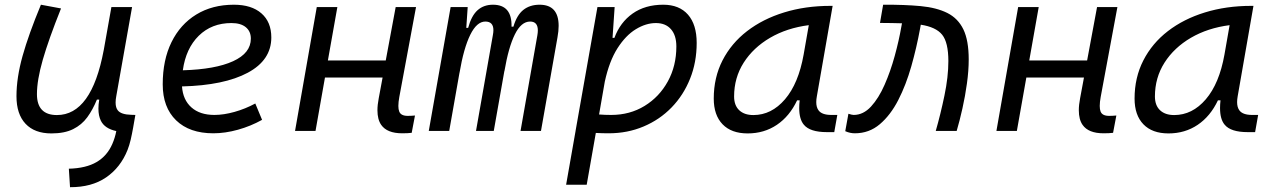

<svg xmlns="http://www.w3.org/2000/svg" viewBox="-20 -547 5313 802"><path d="M272.5 234.9 267.6 157.7Q339.4 155.8 383.5 129.9Q427.7 104 449.2 54.2Q454.6 42 458.7 28.6Q462.9 15.1 465.8 0.5Q417.5 -9.8 401.4 -42.5Q391.1 -63.5 391.1 -93.3Q391.1 -110.4 394.5 -130.9H384.8Q367.7 -88.9 344.5 -57.1Q321.3 -25.4 285.4 -7.6Q249.5 10.3 194.8 10.3Q124.5 10.3 86.7 -30Q48.8 -70.3 48.8 -145Q48.8 -222.2 74.2 -313Q99.6 -403.8 150.9 -527.3L234.9 -511.7Q183.1 -382.3 158.7 -297.4Q134.3 -212.4 134.3 -153.8Q134.3 -66.4 217.8 -66.4Q362.3 -66.4 413.1 -336.9V-336.4L445.3 -517.6H531.7L465.8 -146Q462.9 -130.9 462.9 -119.1Q462.9 -97.2 472.2 -85.9Q485.8 -68.4 528.8 -67.4L545.4 -66.9L536.1 -13.7Q531.2 13.7 525.9 36.6Q520.5 59.6 512.7 79.6Q483.4 152.8 423.1 194.1Q362.8 235.4 272.5 234.9Z M875.5 -66.9Q914.6 -66.9 959.7 -79.6Q1004.9 -92.3 1046.4 -114.7L1074.7 -46.4Q1027.3 -20 973.9 -5.1Q920.4 9.8 871.1 9.8Q771.5 9.8 715.6 -44.4Q659.7 -98.6 659.7 -194.8Q659.7 -296.4 696.3 -370.8Q732.9 -445.3 799.8 -486.3Q866.7 -527.3 957 -527.3Q1030.8 -527.3 1072 -491.2Q1113.3 -455.1 1113.3 -390.6Q1113.3 -295.9 1014.9 -243.2Q916.5 -190.4 740.2 -186Q744.1 -129.9 779.5 -98.4Q814.9 -66.9 875.5 -66.9ZM743.7 -253.4Q879.4 -257.3 953.6 -291.3Q1027.8 -325.2 1027.8 -385.7Q1027.8 -416 1006.8 -433.3Q985.8 -450.7 946.8 -450.7Q864.3 -450.7 810.3 -397.7Q756.3 -344.7 743.7 -253.4Z M1212.4 0 1303.2 -517.6H1389.2L1349.6 -294.4H1591.3L1632.8 -517.6H1717.8L1647.9 -141.6Q1644 -120.1 1644 -104.5Q1644 -90.3 1647.5 -81.5Q1654.3 -63 1683.1 -63Q1697.3 -63 1713.4 -64.5L1699.7 7.8Q1684.1 9.8 1660.2 9.8Q1596.7 9.8 1572.3 -25.4Q1556.6 -47.9 1556.6 -86.4Q1556.6 -108.9 1562 -136.7L1578.1 -223.1H1337.4L1297.9 0Z M1933.6 -517.6 1927.7 -430.7H1935.5Q1949.2 -481.4 1974.9 -504.4Q2000.5 -527.3 2039.1 -527.3Q2119.1 -527.3 2116.7 -435.5H2124.5Q2138.7 -483.9 2166 -505.6Q2193.4 -527.3 2233.9 -527.3Q2313.5 -527.3 2313.5 -439Q2313.5 -417.5 2308.6 -390.6L2239.7 0H2154.3L2224.6 -399.4Q2226.6 -410.6 2226.6 -419.9Q2226.6 -457 2194.3 -457Q2157.2 -457 2130.6 -403.3Q2104 -349.6 2086.9 -249V-251L2042.5 0H1968.3L2038.6 -399.4Q2041 -411.6 2041 -420.9Q2041 -457 2007.3 -457Q1971.7 -457 1944.3 -401.6Q1917 -346.2 1899.4 -242.7V-243.7L1856.4 0H1771L1862.3 -517.6Z M2430.7 224.6H2344.7L2384.3 -0.5V-1L2475.6 -517.6H2547.4L2538.6 -388.7H2546.4Q2570.3 -453.6 2622.6 -490.5Q2674.8 -527.3 2750.5 -527.3Q2817.4 -527.3 2853.8 -485.8Q2890.1 -444.3 2890.1 -367.7Q2890.1 -287.1 2862.5 -218.3Q2835 -149.4 2785.2 -98.1Q2735.4 -46.9 2668.2 -18.6Q2601.1 9.8 2522.5 9.8Q2496.1 9.8 2468.8 8.3ZM2482.4 -68.8Q2505.9 -66.9 2533.2 -66.9Q2610.8 -66.9 2672.4 -104.5Q2733.9 -142.1 2769.5 -206.8Q2805.2 -271.5 2805.2 -353Q2805.2 -399.4 2782.7 -425Q2760.3 -450.7 2719.7 -450.7Q2678.2 -450.7 2636 -425Q2593.8 -399.4 2559.3 -345.5Q2524.9 -291.5 2506.3 -206.1Z M3103 10.3Q3035.2 10.3 2998.3 -27.8Q2961.4 -65.9 2961.4 -135.3Q2961.4 -223.1 2998 -294.7Q3034.7 -366.2 3100.6 -417Q3166.5 -467.8 3255.4 -495.1Q3344.2 -522.5 3448.7 -522.5H3458L3392.1 -145Q3389.6 -131.3 3389.6 -120.6Q3389.6 -99.1 3398.9 -86.4Q3412.6 -66.9 3452.6 -66.9H3477.5L3464.8 4.9H3434.1Q3363.3 4.9 3337.9 -25.9Q3318.4 -48.8 3318.4 -95.7Q3318.4 -110.4 3320.3 -127.9H3309.6Q3278.3 -61.5 3225.1 -25.6Q3171.9 10.3 3103 10.3ZM3127 -66.4Q3202.6 -66.4 3259 -132.3Q3315.4 -198.2 3336.9 -319.3L3358.4 -441.9Q3267.1 -430.2 3196.8 -389.2Q3126.5 -348.1 3086.4 -285.2Q3046.4 -222.2 3046.4 -144Q3046.4 -106.9 3067.6 -86.7Q3088.9 -66.4 3127 -66.4Z M3888.7 0Q3908.7 -69.3 3925 -147.7Q3941.4 -226.1 3941.4 -292Q3941.4 -369.6 3915.5 -401.9Q3889.6 -434.1 3826.2 -443.8L3823.2 -427.2Q3808.6 -347.7 3786.6 -270Q3764.6 -192.4 3732.2 -129.2Q3699.7 -65.9 3655 -28.1Q3610.4 9.8 3550.8 9.8Q3541.5 9.8 3531.7 7.8Q3522 5.9 3510.7 1L3523.9 -71.8Q3539.1 -66.9 3545.9 -66.9Q3585.9 -66.9 3618.2 -101.8Q3650.4 -136.7 3675 -192.9Q3699.7 -249 3717.3 -313.2Q3734.9 -377.4 3745.1 -436L3747.6 -449.7Q3727.1 -450.2 3704.1 -450.7Q3681.2 -451.2 3655.8 -451.2L3668.9 -527.3Q3758.8 -527.8 3825.7 -521.5Q3892.6 -515.1 3937.3 -492.7Q3981.9 -470.2 4004.2 -424.1Q4026.4 -377.9 4026.4 -298.8Q4026.4 -251.5 4019 -198.5Q4011.7 -145.5 4000.2 -94.2Q3988.8 -43 3976.1 0Z M4142.1 0 4232.9 -517.6H4318.8L4279.3 -294.4H4521L4562.5 -517.6H4647.5L4577.6 -141.6Q4573.7 -120.1 4573.7 -104.5Q4573.7 -90.3 4577.1 -81.5Q4584 -63 4612.8 -63Q4627 -63 4643.1 -64.5L4629.4 7.8Q4613.8 9.8 4589.8 9.8Q4526.4 9.8 4502 -25.4Q4486.3 -47.9 4486.3 -86.4Q4486.3 -108.9 4491.7 -136.7L4507.8 -223.1H4267.1L4227.5 0Z M4860.8 10.3Q4793 10.3 4756.1 -27.8Q4719.2 -65.9 4719.2 -135.3Q4719.2 -223.1 4755.9 -294.7Q4792.5 -366.2 4858.4 -417Q4924.3 -467.8 5013.2 -495.1Q5102.1 -522.5 5206.5 -522.5H5215.8L5149.9 -145Q5147.5 -131.3 5147.5 -120.6Q5147.5 -99.1 5156.7 -86.4Q5170.4 -66.9 5210.4 -66.9H5235.4L5222.7 4.9H5191.9Q5121.1 4.9 5095.7 -25.9Q5076.2 -48.8 5076.2 -95.7Q5076.2 -110.4 5078.1 -127.9H5067.4Q5036.1 -61.5 4982.9 -25.6Q4929.7 10.3 4860.8 10.3ZM4884.8 -66.4Q4960.4 -66.4 5016.8 -132.3Q5073.2 -198.2 5094.7 -319.3L5116.2 -441.9Q5024.9 -430.2 4954.6 -389.2Q4884.3 -348.1 4844.2 -285.2Q4804.2 -222.2 4804.2 -144Q4804.2 -106.9 4825.4 -86.7Q4846.7 -66.4 4884.8 -66.4Z"/></svg>

Font: CaskaydiaCove NFP SemiLight
Style: Italic
Weight: 350
Italic angle: -10°
Designer: Aaron Bell
Foundry: Saja Typeworks
Version: Version 2111.001; VTT 6.35;Nerd Fonts 3.1.1